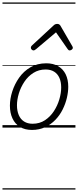

<svg xmlns="http://www.w3.org/2000/svg" viewBox="-20 -1030 629 1550"><path d="M238 19Q181 19 141 -5.5Q101 -30 80.5 -74.5Q60 -119 60 -177Q60 -232 79 -291.5Q98 -351 134.5 -403Q171 -455 226 -487Q281 -519 354 -519Q410 -519 450 -495.5Q490 -472 510.5 -429.5Q531 -387 531 -330Q531 -288 520 -240.5Q509 -193 486 -146.5Q463 -100 427.5 -63Q392 -26 344.5 -3.5Q297 19 238 19ZM243 -31Q300 -31 343 -59.5Q386 -88 415 -132.5Q444 -177 459 -228Q474 -279 474 -324Q474 -369 459.5 -401.5Q445 -434 417 -451.5Q389 -469 348 -469Q293 -469 249.5 -441.5Q206 -414 176.5 -369.5Q147 -325 132 -275Q117 -225 117 -180Q117 -135 131.5 -101Q146 -67 174.5 -49Q203 -31 243 -31ZM251 -623Q242 -623 235.5 -630Q229 -637 229 -645Q229 -650 231 -654Q233 -658 237 -662L413 -825Q420 -832 427.5 -834.5Q435 -837 443 -837Q450 -837 456 -834Q462 -831 467 -824L562 -660Q565 -655 566.5 -651.5Q568 -648 568 -644Q568 -635 559 -629Q550 -623 543 -623Q537 -623 533 -626Q529 -629 526 -634L432 -769L272 -634Q265 -629 260.5 -626Q256 -623 251 -623ZM0 490H589V500H0ZM0 -20H589V0H0ZM0 -505H589V-500H0ZM0 -1010H589V-1000H0Z"/></svg>

Font: Playwrite AU QLD Guides
Style: Regular
Weight: 400
Designer: Veronika Burian, José Scaglione
Foundry: TypeTogether
Version: Version 1.003